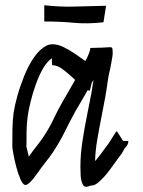

<svg xmlns="http://www.w3.org/2000/svg" viewBox="-20 -685 547 733"><path d="M448 -147Q448 -147 448 -147ZM81 -128H80Q82 -122 84.5 -110.5Q87 -99 90 -87Q106 -110 118.5 -125.5Q131 -141 138 -151Q167 -193 184 -229.5Q201 -266 223 -304Q232 -319 243.5 -339Q255 -359 267 -380Q246 -400 223 -418Q200 -436 181 -436Q178 -436 178 -448.5Q178 -461 179 -463Q160 -451 144.5 -424Q129 -397 117 -363.5Q105 -330 97 -297.5Q89 -265 86 -243Q82 -215 81.5 -187.5Q81 -160 81 -128ZM447 -148Q447 -148 447 -148ZM448 -148Q448 -148 448 -148ZM448 -148Q448 -148 448 -148ZM448 -148Q448 -148 448 -148ZM448 -148V-147Q448 -148 448 -148ZM92 -55H93ZM427 -183 450 -147H470Q470 -134 462 -126Q455 -119 450.5 -109Q446 -99 438 -90Q419 -64 399 -36.5Q379 -9 356 11Q344 21 335 22.5Q326 24 324 24Q303 34 296 19Q289 5 288 -14Q287 -33 287 -49Q287 -95 295 -147.5Q303 -200 313 -248.5Q323 -297 329 -330Q331 -343 333 -355.5Q335 -368 337 -381Q334 -374 330 -368L323 -339H320Q318 -340 315 -341Q302 -318 290 -298Q278 -278 270 -264Q248 -224 228 -183.5Q208 -143 183 -105Q168 -83 153 -64.5Q138 -46 126 -28Q89 25 75 21Q66 18 57.5 -2Q49 -22 42 -48.5Q35 -75 31 -97.5Q27 -120 27 -128Q27 -159 27.5 -191.5Q28 -224 32 -255Q36 -282 46.5 -319.5Q57 -357 73 -396.5Q89 -436 110.5 -467Q132 -498 158 -511Q168 -516 181 -516Q200 -516 222 -505.5Q244 -495 266 -480Q288 -465 306 -452Q315 -469 320 -482Q325 -495 325 -502H327Q378 -503 393.5 -504.5Q409 -506 409 -500Q409 -499 410 -489.5Q411 -480 409 -469Q407 -458 405 -445.5Q403 -433 401 -424Q394 -397 390.5 -370Q387 -343 382 -315Q376 -281 367.5 -239Q359 -197 351.5 -153Q344 -109 343 -70Q352 -80 362.5 -94Q373 -108 395 -138Q396 -139 402.5 -149.5Q409 -160 416 -171Q423 -182 424 -183ZM385 -663 375 -600Q314 -593 262.5 -598Q211 -603 149 -603V-665Q211 -658 267.5 -660Q324 -662 385 -663Z"/></svg>

Font: Syne
Style: Italic
Weight: 400
Italic angle: -9°
Designer: Lucas Descroix
Foundry: Bonjour Monde
Version: Version 2.000; ttfautohint (v1.8.3)